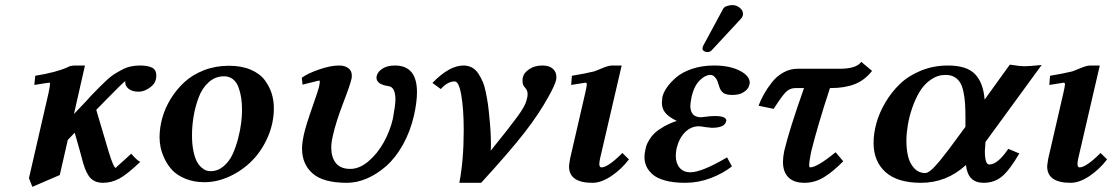

<svg xmlns="http://www.w3.org/2000/svg" viewBox="-20 -700 4333 748"><path d="M586.9 -390.1Q584 -373 562.7 -357.9Q541.5 -342.8 520 -342.8Q495.6 -342.8 481.7 -353.5Q467.8 -364.3 467.8 -378.9Q467.8 -381.8 469.2 -384.8Q460.4 -379.9 397 -314.9L355 -272L402.8 -110.8Q422.4 -45.9 431.2 -45.9Q430.7 -45.9 436.5 -51.8L459.5 -72.3L491.2 -101.1Q519 -69.8 526.9 -69.8Q476.1 -21.5 445.6 -4.6Q415 12.2 379.9 12.2Q352.5 12.2 334.7 -4.2Q316.9 -20.5 304.2 -64L290 -116.2Q279.3 -155.3 271 -183.1L244.1 -154.8L212.9 -18.1L106 27.8L92.8 -5.9L168.9 -336.9Q174.8 -365.2 174.8 -372.1Q174.8 -377.9 171.9 -377.9Q168 -377.9 113.8 -369.1L117.2 -404.8Q199.2 -418 243.2 -438Q253.9 -444.8 273.9 -444.8H311L268.1 -255.9L298.8 -288.1Q320.8 -311 333 -325.2L364.3 -357.4L392.6 -384.8Q410.6 -401.9 423.3 -409.9Q436 -418 453.6 -427.5Q471.2 -437 488.5 -440.9Q505.9 -444.8 524.9 -444.8Q555.7 -444.8 572.3 -436.5Q588.9 -428.2 588.9 -405.8Q588.9 -396 586.9 -390.1Z M728 -172.9Q728 -137.7 733.6 -111.1Q739.3 -84.5 747.1 -70.3Q754.9 -56.2 765.4 -47.1Q775.9 -38.1 784.2 -35.6Q792.5 -33.2 800.8 -33.2Q828.6 -33.2 850.8 -52Q873 -70.8 886 -98.6Q898.9 -126.5 907.7 -160.6Q916.5 -194.8 919.7 -222.4Q922.9 -250 922.9 -272Q922.9 -296.9 919.7 -318.4Q916.5 -339.8 909.2 -359.9Q901.9 -379.9 887.5 -391.4Q873 -402.8 853 -402.8Q818.8 -402.8 793 -379.6Q767.1 -356.4 753.7 -319.8Q740.2 -283.2 734.1 -246.1Q728 -209 728 -172.9ZM601.6 -165Q601.6 -201.7 612.1 -240Q622.6 -278.3 645 -314.9Q667.5 -351.6 698.5 -380.1Q729.5 -408.7 774.4 -426.3Q819.3 -443.8 871.6 -443.8Q920.9 -443.8 956.8 -428.5Q992.7 -413.1 1011.5 -387.7Q1030.3 -362.3 1038.6 -335.2Q1046.9 -308.1 1046.9 -278.8Q1046.9 -221.2 1023.7 -167.2Q1000.5 -113.3 962.9 -75Q925.3 -36.6 876 -13.4Q826.7 9.8 775.9 9.8Q735.4 9.8 703.1 -3.4Q670.9 -16.6 652.3 -35.9Q633.8 -55.2 621.8 -80.1Q609.9 -105 605.7 -125.7Q601.6 -146.5 601.6 -165Z M1592.8 -250Q1578.1 -186.5 1549.3 -135.5Q1520.5 -84.5 1484.6 -53Q1448.7 -21.5 1409.4 -4.6Q1370.1 12.2 1331.5 12.2Q1239.3 12.2 1198 -24.2Q1156.7 -60.5 1156.7 -121.1Q1156.7 -143.1 1163.6 -174.8Q1170.9 -209.5 1199.7 -291Q1219.2 -346.7 1222.7 -360.8Q1224.6 -369.1 1225.3 -375Q1226.1 -380.9 1225.8 -383.5Q1225.6 -386.2 1224.6 -386.2Q1221.7 -386.2 1205.1 -381.8L1173.3 -374L1158.7 -370.1L1155.8 -397Q1177.7 -413.6 1222.7 -429.2Q1267.6 -444.8 1300.8 -444.8Q1323.2 -444.8 1336.9 -434.6Q1350.6 -424.3 1350.6 -405.8Q1350.6 -397.9 1349.6 -394Q1344.7 -370.1 1316.4 -296.9Q1289.1 -226.1 1276.9 -171.9Q1270.5 -145.5 1270.5 -125Q1270.5 -87.9 1288.3 -64.9Q1306.2 -42 1344.7 -42Q1380.4 -42 1415.3 -71.5Q1450.2 -101.1 1474.9 -145.3Q1499.5 -189.5 1510.7 -237.8Q1520.5 -291.5 1520.5 -312Q1520.5 -358.4 1496.6 -363.8Q1446.8 -370.6 1446.8 -397Q1446.8 -401.9 1447.8 -404.8Q1451.7 -420.9 1470.5 -432.9Q1489.3 -444.8 1518.6 -444.8Q1604.5 -444.8 1604.5 -340.8Q1604.5 -302.7 1592.8 -250Z M2093.3 -444.8Q2119.6 -444.8 2133.5 -432.4Q2147.5 -419.9 2147.5 -400.9Q2147.5 -393.1 2146.5 -388.2Q2141.1 -366.7 2117.2 -324.2Q2081.1 -257.8 2023.9 -184.1Q1966.8 -110.4 1854.5 12.2H1769.5Q1786.6 -76.2 1786.6 -192.9Q1786.6 -273.4 1777.3 -328.1Q1768.1 -382.8 1751.5 -382.8Q1723.6 -382.8 1697.3 -353L1664.6 -377Q1730.5 -444.8 1785.6 -444.8Q1803.7 -444.8 1818.4 -437Q1833 -429.2 1843.3 -413.8Q1853.5 -398.4 1860.8 -381.1Q1868.2 -363.8 1873 -339.1Q1877.9 -314.5 1880.9 -293.9Q1883.8 -273.4 1886.2 -246.1Q1892.6 -189 1892.6 -134.8Q1892.6 -119.6 1891.6 -112.8Q1964.4 -202.6 1995.4 -245.1Q2026.4 -287.6 2031.2 -309.1Q2035.6 -323.7 2035.6 -333Q2035.6 -348.6 2024.4 -359.9Q2015.6 -368.7 2015.6 -384.8Q2015.6 -396 2017.6 -400.9Q2021 -416 2041.7 -430.4Q2062.5 -444.8 2093.3 -444.8Z M2401.9 -444.8 2317.9 -83Q2314.9 -69.8 2314.9 -61Q2314.9 -47.9 2323.2 -47.9Q2348.6 -47.9 2404.8 -104L2430.2 -79.1Q2401.9 -41.5 2362.3 -14.6Q2322.8 12.2 2288.1 12.2Q2196.8 12.2 2196.8 -51.8Q2196.8 -57.6 2201.2 -83L2259.8 -336.9Q2266.1 -364.7 2266.1 -371.1Q2266.1 -377.9 2261.2 -377.9Q2259.3 -377.9 2205.1 -369.1L2208 -404.8Q2258.8 -413.1 2294.9 -421.9Q2301.8 -424.3 2315.9 -430.2L2330.1 -436Q2352.1 -444.8 2365.2 -444.8Z M2615.7 -121.1Q2612.8 -106.4 2612.8 -92.8Q2612.8 -64 2627.7 -46.4Q2642.6 -28.8 2669.4 -28.8Q2713.9 -28.8 2812.5 -86.9L2831.5 -51.8Q2795.9 -23.9 2748.3 -5.9Q2700.7 12.2 2649.4 12.2Q2603.5 12.2 2571 3.2Q2538.6 -5.9 2521.7 -21.2Q2504.9 -36.6 2497.8 -53Q2490.7 -69.3 2490.7 -88.9Q2490.7 -100.6 2494.6 -118.2Q2496.6 -127.9 2499.3 -135.5Q2502 -143.1 2510.3 -156.7Q2518.6 -170.4 2530.5 -181.6Q2542.5 -192.9 2564.9 -206.1Q2587.4 -219.2 2616.7 -229Q2586.9 -243.2 2572.8 -259.5Q2558.6 -275.9 2558.6 -299.8Q2558.6 -306.2 2560.5 -321.8Q2564.5 -339.4 2577.6 -358.6Q2590.8 -377.9 2614 -398.2Q2637.2 -418.5 2675.8 -431.6Q2714.4 -444.8 2761.7 -444.8Q2822.3 -444.8 2861.6 -424.8Q2900.9 -404.8 2900.9 -377Q2900.9 -374.5 2899.4 -370.1Q2896.5 -355.5 2883.8 -345.7Q2871.1 -335.9 2858.6 -333Q2846.2 -330.1 2833.5 -330.1Q2807.6 -330.1 2796.9 -338.9Q2786.1 -347.7 2781.7 -363.8Q2777.8 -376.5 2774.7 -384.8Q2771.5 -393.1 2764.2 -400.6Q2756.8 -408.2 2747.6 -408.2Q2728 -408.2 2706.5 -387.5Q2685.1 -366.7 2674.8 -325.2Q2669.4 -297.4 2669.4 -288.1Q2669.4 -243.2 2711.4 -243.2Q2714.8 -244.1 2719.7 -244.1Q2748 -248 2763.7 -248Q2809.6 -248 2809.6 -230Q2809.6 -228 2808.6 -227.1Q2803.7 -202.1 2752.4 -202.1Q2752 -202.1 2725.6 -205.1Q2710.9 -208 2702.6 -208Q2671.9 -208 2648.7 -184.8Q2625.5 -161.6 2615.7 -121.1ZM2833.5 -680.2Q2848.1 -680.2 2861.3 -670.2Q2874.5 -660.2 2874.5 -647V-643.1Q2872.6 -632.8 2865.7 -626L2752.4 -503.9Q2746.6 -497.1 2734.9 -497.1Q2729 -497.1 2722.9 -501Q2716.8 -504.9 2716.8 -509.8Q2716.8 -516.1 2719.7 -522L2796.9 -665Q2800.8 -672.9 2812 -676.5Q2823.2 -680.2 2833.5 -680.2Z M3086.4 -432.1H3251Q3316.4 -432.1 3335.4 -459L3377.4 -423.8Q3348.6 -387.2 3309.8 -372.1Q3271 -356.9 3216.3 -356.9H3213.4Q3165.5 -211.4 3140.1 -108.9Q3132.3 -68.8 3132.3 -58.1Q3132.3 -47.9 3136.2 -47.9Q3163.1 -47.9 3235.4 -106.9L3265.1 -71.8Q3226.1 -31.7 3190.2 -9.8Q3154.3 12.2 3114.3 12.2Q3073.2 12.2 3051.8 -8.8Q3030.3 -29.8 3030.3 -69.8Q3030.3 -86.4 3035.2 -111.8Q3054.2 -192.4 3112.3 -356.9H3079.1Q3057.1 -356.9 3041.5 -341.3Q3025.9 -325.7 2994.1 -275.9L2935.1 -288.1Q2943.8 -311 2956.5 -333.7Q2969.2 -356.4 2987.8 -379.9Q3006.3 -403.3 3032.2 -417.7Q3058.1 -432.1 3086.4 -432.1Z M3673.3 -444.8Q3746.6 -444.8 3778.8 -410.9Q3811 -377 3815.9 -312L3914.1 -448.2Q3954.1 -441.9 3970.2 -441.9Q3990.2 -441.9 4038.1 -446.8L3819.3 -147Q3816.9 -116.2 3816.9 -111.8Q3816.9 -59.1 3834 -59.1Q3866.7 -59.1 3908.2 -120.1L3951.2 -102.1Q3914.1 -38.6 3884.3 -13.2Q3854.5 12.2 3812 12.2Q3750.5 12.2 3743.2 -57.1Q3667.5 12.2 3567.9 12.2Q3476.6 12.2 3429.9 -29.5Q3383.3 -71.3 3383.3 -143.1Q3383.3 -180.2 3394.3 -220.2Q3405.3 -260.3 3429 -300.5Q3452.6 -340.8 3485.8 -372.8Q3519 -404.8 3567.9 -424.8Q3616.7 -444.8 3673.3 -444.8ZM3741.2 -206.1V-241.2Q3741.2 -273.4 3739.7 -296.1Q3738.3 -318.8 3733.6 -341.6Q3729 -364.3 3720.7 -377.9Q3712.4 -391.6 3698.2 -399.9Q3684.1 -408.2 3664.1 -408.2Q3632.8 -408.2 3606.2 -389.6Q3579.6 -371.1 3562.5 -342.3Q3545.4 -313.5 3533.4 -278.3Q3521.5 -243.2 3516.4 -210.9Q3511.2 -178.7 3511.2 -151.9Q3511.2 -117.7 3517.8 -90.6Q3524.4 -63.5 3541.5 -44.7Q3558.6 -25.9 3585 -25.9Q3593.3 -25.9 3606.7 -36.9Q3620.1 -47.9 3641.1 -73.2L3675.3 -116.7L3715.3 -170.9Q3719.7 -177.2 3722.2 -180.2Z M4264.6 -444.8 4180.7 -83Q4177.7 -69.8 4177.7 -61Q4177.7 -47.9 4186 -47.9Q4211.4 -47.9 4267.6 -104L4293 -79.1Q4264.6 -41.5 4225.1 -14.6Q4185.5 12.2 4150.9 12.2Q4059.6 12.2 4059.6 -51.8Q4059.6 -57.6 4064 -83L4122.6 -336.9Q4128.9 -364.7 4128.9 -371.1Q4128.9 -377.9 4124 -377.9Q4122.1 -377.9 4067.9 -369.1L4070.8 -404.8Q4121.6 -413.1 4157.7 -421.9Q4164.6 -424.3 4178.7 -430.2L4192.9 -436Q4214.8 -444.8 4228 -444.8Z"/></svg>

Font: Linux Libertine G
Style: Semibold Italic
Weight: 600
Italic angle: -11.5°
Designer: Philipp H. Poll
Foundry: Philipp H. Poll
Version: Version 5.1.1